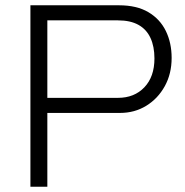

<svg xmlns="http://www.w3.org/2000/svg" viewBox="-20 -706 700 726"><path d="M95 0V-686H430Q497 -686 541 -660Q585 -634 607 -589Q629 -544 629 -487Q629 -427 603 -380Q577 -333 533 -306Q489 -279 434 -279H159V0ZM159 -336H426Q488 -336 526 -376Q564 -416 564 -485Q564 -530 549 -562.5Q534 -595 503.5 -612Q473 -629 426 -629H159Z"/></svg>

Font: Archivo SemiBold ExtraLight
Style: Regular
Weight: 250
Version: Version 2.001